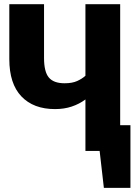

<svg xmlns="http://www.w3.org/2000/svg" viewBox="-20 -731 655 930"><path d="M611.8 -124.6V179H483.1L462.6 0H393.8V-249.2Q364.1 -227.2 327.4 -214.9Q290.8 -202.6 246.7 -202.6Q142.1 -202.6 83.6 -264.1Q25.1 -325.6 25.1 -444.6V-710.8H193.3V-450.3Q193.3 -383.1 216.7 -355.4Q240 -327.7 292.8 -327.7Q329.7 -327.7 353.6 -338.5Q377.4 -349.2 393.8 -364.1V-710.8H562.1V-124.6Z"/></svg>

Font: Fira Code
Style: Bold
Weight: 700
Monospace: yes
Designer: Carrois Corporate, Edenspiekermann AG, Nikita Prokopov
Foundry: Carrois Corporate, Edenspiekermann AG, Nikita Prokopov
Version: Version 6.000; ttfautohint (v1.8.2) -l 8 -r 50 -G 200 -x 14 